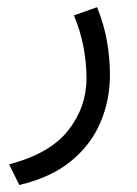

<svg xmlns="http://www.w3.org/2000/svg" viewBox="-20 -261 387 544"><path d="M254.9 -240.7Q274.4 -193.4 283 -144.5Q291.5 -95.7 291.5 -47.9Q291.5 21.5 265.1 84.7Q238.8 147.9 182.1 194.8Q125.5 241.7 34.7 263.2L5.9 204.6Q121.6 174.3 173.3 108.4Q225.1 42.5 225.1 -40Q225.1 -81.5 216.8 -126.5Q208.5 -171.4 189.5 -217.3Z"/></svg>

Font: Vazir Light
Style: Light
Weight: 300
Designer: Saber Rastikerdar
Foundry: Saber Rastikerdar
Version: Version 30.0.0